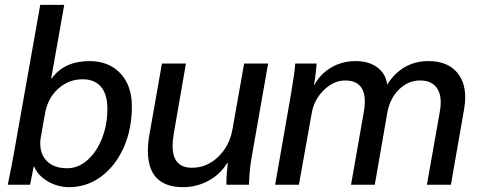

<svg xmlns="http://www.w3.org/2000/svg" viewBox="-20 -762 1983 792"><path d="M121 -75H119Q108 -18 104 0H12Q29 -81 37 -128L146 -742H245L191 -438H193Q245 -510 349 -510Q429 -510 476.5 -459.5Q524 -409 524 -323Q524 -229 490 -153Q456 -77 397 -33.5Q338 10 265 10Q218 10 177 -14Q136 -38 121 -75ZM423 -314Q423 -373 396.5 -404Q370 -435 321 -435Q263 -435 220 -396Q177 -357 166 -295L149 -200Q146 -185 146 -171Q146 -123 175.5 -95.5Q205 -68 257 -68Q302 -68 340 -101Q378 -134 400.5 -190.5Q423 -247 423 -314Z M590 -140Q590 -174 597 -210L648 -500H747L697 -212Q692 -180 692 -160Q692 -70 772 -70Q833 -70 880 -115Q927 -160 939 -229L987 -500H1086L1018 -113Q1009 -64 1007 0H914Q913 -34 920 -89H917Q889 -43 840 -16.5Q791 10 735 10Q663 10 626.5 -27.5Q590 -65 590 -140Z M1180 -372Q1188 -419 1192.5 -451Q1197 -483 1198 -500H1286Q1283 -454 1275 -412H1277Q1302 -458 1347 -484Q1392 -510 1447 -510Q1502 -510 1537 -483.5Q1572 -457 1577 -413Q1639 -510 1748 -510Q1819 -510 1859 -470Q1899 -430 1899 -359Q1899 -339 1894 -309L1840 0H1741L1794 -300Q1798 -319 1798 -339Q1798 -383 1776 -406.5Q1754 -430 1713 -430Q1664 -430 1626.5 -393.5Q1589 -357 1578 -299L1526 0H1428L1480 -296Q1485 -324 1485 -342Q1485 -430 1404 -430Q1357 -430 1316.5 -391Q1276 -352 1266 -296L1213 0H1115Z"/></svg>

Font: Sarabun Medium
Style: Italic
Weight: 500
Italic angle: -10°
Designer: Suppakit Chalermlarp | Katatrad Co.,Ltd.
Foundry: Cadson Demak Co.,Ltd.
Version: Version 1.000; ttfautohint (v1.6)